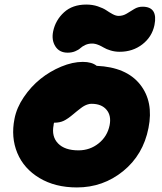

<svg xmlns="http://www.w3.org/2000/svg" viewBox="-20 -802 704 834"><path d="M273.9 -573.2Q237.8 -573.2 220.5 -600.6Q203.1 -627.9 210.9 -666Q221.2 -714.8 258.1 -748.5Q294.9 -782.2 355 -782.2Q381.8 -782.2 405 -774.4Q428.2 -766.6 441.4 -757.6Q454.6 -748.5 469 -740.7Q483.4 -732.9 495.1 -732.9Q514.2 -732.9 530.5 -742.9Q546.9 -752.9 563.2 -762.9Q579.6 -772.9 599.1 -772.9Q667 -772.9 650.9 -692.9Q640.1 -641.6 598.4 -609.4Q556.6 -577.1 500 -577.1Q479 -577.1 460.4 -582.8Q441.9 -588.4 431.2 -595Q420.4 -601.6 406.7 -607.2Q393.1 -612.8 379.9 -612.8Q363.8 -612.8 350.6 -606.7Q337.4 -600.6 329.3 -593Q321.3 -585.4 306.6 -579.3Q292 -573.2 273.9 -573.2ZM314 12.2Q219.7 12.2 151.6 -28.6Q83.5 -69.3 55.2 -137.5Q26.9 -205.6 43 -286.1Q52.2 -334 83.3 -379.9Q114.3 -425.8 155.5 -459Q196.8 -492.2 246.1 -512.7Q295.4 -533.2 339.8 -533.2Q378.9 -533.2 399.9 -516.1Q528.8 -510.3 588.4 -435.3Q647.9 -360.4 625 -246.1Q602.1 -129.4 514.9 -58.6Q427.7 12.2 314 12.2ZM212.9 -258.8Q203.1 -209 232.2 -179Q261.2 -148.9 320.8 -148.9Q370.6 -148.9 408.4 -179.2Q446.3 -209.5 456.1 -257.8Q464.4 -299.8 442.6 -325.4Q420.9 -351.1 377.9 -351.1Q373.5 -351.1 369.4 -350.6Q365.2 -350.1 360.8 -348.4Q356.4 -346.7 353.3 -345.7Q350.1 -344.7 345 -341.6Q339.8 -338.4 337.2 -336.7Q334.5 -335 328.6 -330.3Q322.8 -325.7 320.1 -323.7Q317.4 -321.8 310.1 -315.7Q302.7 -309.6 299.8 -307.1Q273.9 -285.2 256.6 -277.1Q239.3 -269 215.8 -269H214.8Q212.9 -263.2 212.9 -258.8Z"/></svg>

Font: Shantell Sans Normal
Style: Italic
Weight: 800
Italic angle: -11.31°
Designer: Stephen Nixon, Anya Danilova, Shantell Martin
Foundry: Arrow Type
Version: Version 1.006;[559af2be0]